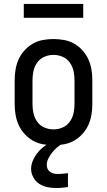

<svg xmlns="http://www.w3.org/2000/svg" viewBox="-20 -725 540 969"><path d="M250 8Q223 8 196 3Q169 -2 145.5 -15.5Q122 -29 103.5 -49.5Q85 -70 74 -94.5Q63 -119 58.5 -146Q54 -173 54 -200V-320Q54 -347 58.5 -374Q63 -401 74 -425.5Q85 -450 103.5 -470.5Q122 -491 145.5 -504.5Q169 -518 196 -523Q223 -528 250 -528Q277 -528 304 -523Q331 -518 354.5 -504.5Q378 -491 396.5 -470.5Q415 -450 426 -425.5Q437 -401 441.5 -374Q446 -347 446 -320V-200Q446 -173 441.5 -146Q437 -119 426 -94.5Q415 -70 396.5 -49.5Q378 -29 354.5 -15.5Q331 -2 304 3Q277 8 250 8ZM250 -72Q274 -72 296 -81.5Q318 -91 332 -110.5Q346 -130 351 -153Q356 -176 356 -200V-320Q356 -344 351 -367Q346 -390 332 -409.5Q318 -429 296 -438.5Q274 -448 250 -448Q226 -448 204 -438.5Q182 -429 168 -409.5Q154 -390 149 -367Q144 -344 144 -320V-200Q144 -176 149 -153Q154 -130 168 -110.5Q182 -91 204 -81.5Q226 -72 250 -72ZM264 224Q242 224 219.5 219.5Q197 215 178.5 203Q160 191 148.5 170.5Q137 150 137 128Q137 107 145 87.5Q153 68 165.5 51Q178 34 194.5 20.5Q211 7 229 -3L237 -8H296V0Q281 8 267.5 19.5Q254 31 243 45Q232 59 224 75Q216 91 216 108Q216 119 220.5 128Q225 137 233.5 143Q242 149 252 151Q262 153 272 153Q285 153 297.5 151.5Q310 150 323 149V219Q308 221 293.5 222.5Q279 224 264 224ZM100 -635V-705H400V-635Z"/></svg>

Font: Iosevka SS04 Medium
Style: Regular
Weight: 500
Monospace: yes
Designer: Belleve Invis
Foundry: Belleve Invis
Version: Version 19.0.0; ttfautohint (v1.8.4)